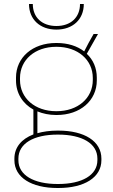

<svg xmlns="http://www.w3.org/2000/svg" viewBox="-20 -740 567 960"><path d="M125 -720C125 -643 180 -592 262 -592C344 -592 399 -643 399 -720H380C380 -653 334 -610 262 -610C190 -610 144 -653 144 -720ZM60 -338C60 -274 93 -222 147 -192V-68C87 -45 52 -3 52 53V61C52 147 137 200 267 200H272C402 200 487 147 487 61V53C487 -34 402 -87 272 -87H267C229 -87 196 -82 167 -74V-183C194 -172 226 -165 260 -165H264C381 -165 464 -237 464 -338V-352C464 -400 446 -441 414 -471L470 -570H448C428 -536 417 -514 401 -483C366 -510 319 -525 264 -525H260C143 -525 60 -453 60 -352ZM80 -350C80 -441 155 -506 261 -506H263C369 -506 444 -441 444 -350V-340C444 -249 369 -184 263 -184H261C155 -184 80 -249 80 -340ZM72 53C72 -23 149 -67 268 -67H271C390 -67 467 -23 467 53V61C467 136 390 180 271 180H268C149 180 72 136 72 61Z"/></svg>

Font: Fixel Text Thin
Style: Regular
Weight: 100
Width: 4
Designer: AlfaBravo + MacPaw
Foundry: Kyrylo Tkachov, Marchela Mozhyna, Serhii Makarenko, Maria Weinstein, Zakhar Kryvoshyya
Version: Version 1.211